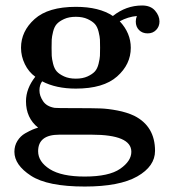

<svg xmlns="http://www.w3.org/2000/svg" viewBox="-20 -475 615 696"><path d="M32.2 75.2Q32.2 53.2 43.2 35.6Q54.2 18.1 71 8.5Q87.9 -1 98.4 -5.4Q108.9 -9.8 118.2 -12.2Q74.2 -47.4 74.2 -107.9Q74.2 -153.8 107.9 -196.8Q84 -213.9 70.1 -242.4Q56.2 -271 56.2 -301.8Q56.2 -361.8 105.5 -406Q154.8 -450.2 254.9 -450.2Q339.8 -450.2 389.2 -417Q437 -455.1 495.1 -455.1Q525.9 -455.1 542 -436.5Q558.1 -418 558.1 -397Q558.1 -378.9 546.1 -366.5Q534.2 -354 515.1 -354Q496.1 -354 484.1 -366Q472.2 -377.9 472.2 -397Q472.2 -406.7 476.1 -417Q443.8 -414.1 414.1 -397.9Q454.1 -355 454.1 -301.8Q454.1 -241.7 404.5 -197.8Q355 -153.8 254.9 -153.8Q183.1 -153.8 132.8 -180.2Q123 -167 123 -147Q123 -127.9 136 -108.4Q148.9 -88.9 178.2 -84Q183.1 -83 254.9 -83Q314.9 -83 343 -82Q371.1 -81.1 405.5 -74.5Q439.9 -67.9 466.8 -55.2Q542 -17.1 542 71.8Q542 127.9 477.5 164.6Q413.1 201.2 287.1 201.2Q152.3 201.2 92.3 162.1Q32.2 123 32.2 75.2ZM118.2 73.2Q118.2 111.3 160.6 138.2Q203.1 165 287.1 165Q375 165 415.5 137Q456.1 108.9 456.1 75.2Q456.1 13.2 312 13.2H194.8Q118.2 13.2 118.2 73.2ZM167.5 -331.3Q167 -320.8 167 -302Q167 -283.2 167.5 -272.7Q168 -262.2 172.4 -244.1Q176.8 -226.1 185.8 -216.1Q194.8 -206.1 212.4 -198Q230 -189.9 254.9 -189.9Q279.8 -189.9 297.4 -198Q314.9 -206.1 324 -216.1Q333 -226.1 337.4 -244.1Q341.8 -262.2 342.3 -272.7Q342.8 -283.2 342.8 -302Q342.8 -320.8 342.3 -331.3Q341.8 -341.8 337.4 -359.9Q333 -377.9 324 -387.9Q314.9 -397.9 297.4 -406Q279.8 -414.1 254.9 -414.1Q230 -414.1 212.4 -406Q194.8 -397.9 185.8 -387.9Q176.8 -377.9 172.4 -359.9Q168 -341.8 167.5 -331.3Z"/></svg>

Font: CMU Serif
Style: Bold
Weight: 700
Version: Version 0.7.0